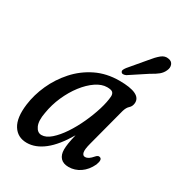

<svg xmlns="http://www.w3.org/2000/svg" viewBox="-156 -748 808 864"><g transform="rotate(30 248.0 -316.0)"><path d="M357 -131.5Q347.5 -96 351 -81.8Q354.5 -67.5 366 -67.5Q375.5 -67.5 384.5 -73.2Q393.5 -79 406 -93.5Q415 -103.5 423.5 -101Q441 -97.5 428 -64Q411.5 -29 384 -10.2Q356.5 8.5 324.5 8.5Q296.5 8.5 282.2 -7Q268 -22.5 268 -50Q268 -63.5 270.8 -82Q273.5 -100.5 281 -131Q239.5 -60 195.8 -25.8Q152 8.5 107 8.5Q59.5 8.5 35.5 -29.5Q11.5 -67.5 21 -140.5Q28 -194.5 52 -247.8Q76 -301 115.5 -345.2Q155 -389.5 209 -416Q263 -442.5 330 -442.5Q443.5 -442.5 440 -390Q438.5 -372 427 -362Q415.5 -352 409.5 -331ZM111.5 -149Q103 -104.5 114.2 -79.8Q125.5 -55 147 -55Q170.5 -55 195.5 -77Q220.5 -99 244 -134.2Q267.5 -169.5 286.5 -211Q305.5 -252.5 317.8 -292.5Q330 -332.5 332 -362.5Q332.5 -376 325.2 -382.8Q318 -389.5 296.5 -389.5Q268.5 -389.5 239 -369.5Q209.5 -349.5 183.2 -315.5Q157 -281.5 138 -238.5Q119 -195.5 111.5 -149ZM394.5 -587Q415.5 -613.5 433.5 -628.2Q451.5 -643 472 -638.5Q489 -635.5 494.2 -621.2Q499.5 -607 492 -591Q485 -574.5 470.5 -562.5Q456 -550.5 432.5 -538L343.5 -479.5Q336.5 -476 329.2 -475.8Q322 -475.5 319 -480.5Q315 -486 318.2 -493Q321.5 -500 327 -507Z"/></g></svg>

Font: Fraunces 144pt SuperSoft
Style: Italic
Weight: 400
Italic angle: -16°
Version: Version 1.000;[b76b70a41]